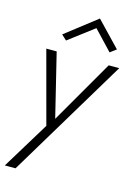

<svg xmlns="http://www.w3.org/2000/svg" viewBox="-135 -766 741 1055"><g transform="rotate(15 235.5 -238.5)"><path d="M293 -640 149 -531 120 -558 298 -696 432 -556 397 -530ZM471 -460 63 219H2L166 -50L56 -460H115L203 -100L411 -460Z"/></g></svg>

Font: Jost* Light
Style: Italic
Weight: 300
Italic angle: -10°
Version: Version 3.7